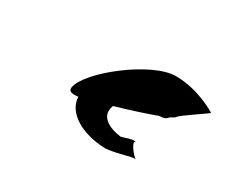

<svg xmlns="http://www.w3.org/2000/svg" viewBox="-76 -892 918 784"><g transform="rotate(30 383.0 -500.0)"><path d="M221 -447C218 -428 235 -424 264 -428C266 -358 347 -303 467 -300C534 -308 571 -326 595 -324C580 -330 537 -388 561 -385C546 -392 510 -376 496 -373C433 -380 384 -411 405 -464L406 -466C473 -485 540 -507 589 -525C615 -526 620 -531 629 -541C643 -549 652 -554 652 -556C654 -566 773 -642 766 -642C766 -642 676 -700 567 -700C452 -700 233 -527 221 -447Z"/></g></svg>

Font: Ampere
Style: SuExtIta
Weight: 400
Version: Version 1